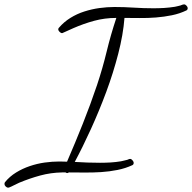

<svg xmlns="http://www.w3.org/2000/svg" viewBox="-120 -776 875 875"><path d="M735.4 -739.3Q735.4 -731.4 729.5 -728.5Q699.2 -713.9 663.6 -706.5Q627.9 -699.2 590.8 -696.3Q553.7 -693.4 517.1 -693.8Q480.5 -694.3 447.3 -694.3Q441.4 -618.2 418.9 -531.2Q396.5 -444.3 364.3 -357.4Q332 -270.5 294.4 -188Q256.8 -105.5 220.7 -38.1Q250 -36.1 278.8 -35.2Q307.6 -34.2 335.9 -34.2Q360.4 -34.2 384.3 -35.6Q408.2 -37.1 431.6 -41Q438.5 -43 444.3 -43.9Q450.2 -44.9 457 -46.9Q461.9 -47.9 465.3 -49.8Q468.8 -51.8 473.6 -51.8Q478.5 -51.8 483.9 -45.4Q489.3 -39.1 489.3 -34.2Q489.3 -26.4 483.4 -23.4Q452.1 -8.8 415.5 -1.5Q378.9 5.9 340.8 8.3Q302.7 10.7 265.1 10.3Q227.5 9.8 193.4 9.8Q190.4 12.7 186.5 12.7Q182.6 12.7 178.7 9.8H163.1Q111.3 10.7 63 23.9Q14.6 37.1 -32.2 56.6Q-43.9 61.5 -55.7 67.9Q-67.4 74.2 -80.1 79.1H-83Q-88.9 79.1 -94.2 73.7Q-99.6 68.4 -99.6 62.5Q-99.6 58.6 -97.7 54.7Q-76.2 28.3 -46.9 10.3Q-17.6 -7.8 15.6 -19Q48.8 -30.3 83.5 -35.2Q118.2 -40 150.4 -40Q159.2 -40 168 -39.6Q176.8 -39.1 185.5 -39.1Q222.7 -125 257.3 -211.9Q292 -298.8 322.3 -388.7Q347.7 -464.8 366.2 -541.5Q384.8 -618.2 410.2 -694.3H409.2Q357.4 -694.3 309.1 -681.2Q260.7 -668 213.9 -647.5Q202.1 -642.6 189.9 -636.7Q177.7 -630.9 166 -626L163.1 -625Q157.2 -625 151.4 -630.9Q145.5 -636.7 145.5 -642.6Q145.5 -646.5 148.4 -649.4Q170.9 -675.8 200.7 -694.3Q230.5 -712.9 264.2 -723.6Q297.9 -734.4 333 -739.3Q368.2 -744.1 401.4 -744.1Q446.3 -744.1 490.2 -741.2Q534.2 -738.3 579.1 -738.3Q603.5 -738.3 627.9 -739.7Q652.3 -741.2 676.8 -745.1Q683.6 -747.1 689.9 -748Q696.3 -749 702.1 -751Q707 -752.9 710.9 -754.4Q714.8 -755.9 719.7 -755.9Q724.6 -755.9 730 -750Q735.4 -744.1 735.4 -739.3Z"/></svg>

Font: Calligraffitti
Style: Regular
Weight: 400
Designer: Dathan Boardman
Foundry: Open Window
Version: Version 1.002